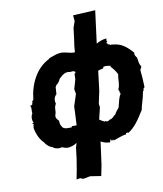

<svg xmlns="http://www.w3.org/2000/svg" viewBox="-101 -832 947 1118"><g transform="rotate(-10 373.0 -272.5)"><path d="M298 -9 291 14 290 17 282 83 272 144 261 201 283 197 300 204 342 196 406 206 419 141 424 104 437 7C452 16 470 21 491 22L496 2C491 2 502 8 503 16C510 6 513 7 513 15C534 9 563 -5 591 -8V-16C597 -12 607 -23 604 -13C645 -39 669 -75 705 -132C709 -160 724 -194 731 -238C730 -239 738 -239 735 -242C740 -257 731 -256 736 -252L744 -260C743 -298 741 -331 737 -366C749 -367 742 -368 740 -371C747 -375 745 -383 746 -384C736 -394 734 -418 731 -437C726 -444 716 -453 720 -468C685 -508 654 -533 606 -536C602 -540 588 -534 587 -539C594 -542 583 -538 581 -543C585 -543 578 -541 568 -536L580 -543L569 -552L577 -559L573 -563L574 -578C551 -576 532 -568 514 -558L539 -751L407 -744L410 -709L397 -672L389 -608L383 -566L380 -530C352 -529 333 -539 311 -541C280 -544 257 -532 227 -522C227 -518 220 -512 222 -520C219 -515 221 -516 223 -517C147 -480 102 -391 94 -301C84 -290 83 -288 85 -286C86 -286 88 -285 89 -284C80 -284 83 -279 85 -277C82 -274 82 -271 69 -268C79 -253 71 -246 74 -222C63 -207 64 -179 73 -169L63 -165C63 -162 71 -164 71 -156C63 -145 67 -146 68 -147C66 -148 74 -142 66 -141C73 -98 92 -63 111 -46C119 -32 138 -12 155 -10C164 1 192 9 211 0C208 5 219 3 216 3C228 10 250 12 260 7C270 6 284 0 298 -9ZM485 -105 481 -104C484 -102 483 -104 482 -102C471 -107 461 -113 451 -120L468 -190L465 -210L481 -286L495 -401C504 -405 514 -407 525 -409L529 -418C542 -422 551 -420 571 -417C569 -412 566 -414 566 -414C577 -412 574 -403 570 -410C584 -398 595 -382 606 -361C599 -327 605 -298 591 -273C596 -260 599 -257 597 -255L594 -256L601 -247C587 -228 584 -203 575 -170C567 -158 559 -153 548 -132C539 -130 532 -111 512 -109C499 -100 498 -99 485 -105ZM364 -416 356 -406 355 -375 339 -319 344 -291 321 -220 320 -189 316 -110C309 -109 300 -109 291 -110C282 -107 286 -97 279 -103C256 -102 249 -102 235 -110C221 -130 221 -132 220 -153C207 -169 199 -173 206 -196C213 -212 205 -229 216 -249L219 -255C212 -277 218 -296 232 -309C232 -329 235 -338 234 -350C237 -350 242 -369 243 -362C258 -376 260 -381 266 -394C287 -413 303 -430 334 -422C336 -422 355 -428 364 -416Z"/></g></svg>

Font: Asimov Print
Style: DIt
Weight: 250
Width: 0
Designer: Google
Version: Version 2.000980: 2014